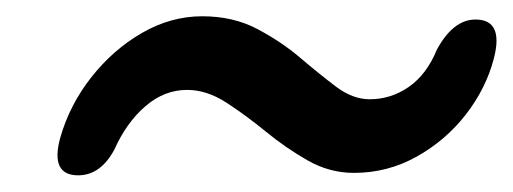

<svg xmlns="http://www.w3.org/2000/svg" viewBox="-20 -463 630 236"><path d="M415 -250.5Q385 -250.5 358.2 -265.8Q331.5 -281 306.8 -301.2Q282 -321.5 258 -337Q234 -352.5 210 -352.5Q182 -352.5 158.8 -332.5Q135.5 -312.5 120.5 -279Q103.5 -247.5 76 -247.5Q41.5 -247.5 54 -293.5Q65.5 -334 92.2 -368Q119 -402 154.5 -422.5Q190 -443 228.5 -443Q266.5 -443 296 -427.5Q325.5 -412 349 -392Q372.5 -372 393 -356.5Q413.5 -341 434.5 -341Q460.5 -341 482.5 -356.2Q504.5 -371.5 517 -402Q537 -439 564.5 -439Q599.5 -439 587 -391Q577.5 -354.5 552.8 -322.5Q528 -290.5 492.2 -270.5Q456.5 -250.5 415 -250.5Z"/></svg>

Font: Fraunces 144pt S100 SemiBold
Style: Italic
Weight: 600
Italic angle: -16°
Version: Version 1.000; ttfautohint (v1.8.3)